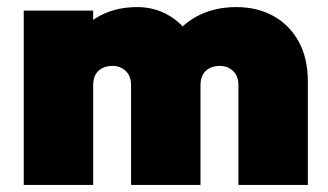

<svg xmlns="http://www.w3.org/2000/svg" viewBox="-20 -522 925 542"><path d="M47 0V-492H243V0ZM350 0V-282Q350 -307 335 -321.5Q320 -336 297 -336Q281 -336 268.5 -329.5Q256 -323 249.5 -311Q243 -299 243 -282L167 -310Q167 -370 193.5 -413Q220 -456 265 -479Q310 -502 367 -502Q417 -502 457.5 -478Q498 -454 522 -411.5Q546 -369 546 -311V0ZM653 0V-282Q653 -307 638 -321.5Q623 -336 600 -336Q584 -336 571.5 -329.5Q559 -323 552.5 -311Q546 -299 546 -282L431 -281Q431 -350 458.5 -399.5Q486 -449 535 -475.5Q584 -502 647 -502Q706 -502 751.5 -477Q797 -452 823 -405Q849 -358 849 -292V0Z"/></svg>

Font: Outfit Thin Black
Style: Regular
Weight: 900
Version: Version 1.100;gftools[0.9.27]